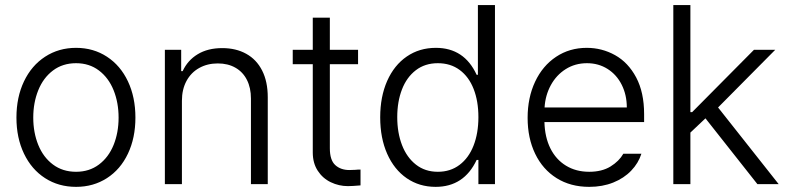

<svg xmlns="http://www.w3.org/2000/svg" viewBox="-20 -727 3105 758"><path d="M44.9 -262.7Q44.9 -343.3 74.7 -405.8Q104.5 -468.3 158.2 -503.2Q211.9 -538.1 280.3 -538.1Q348.6 -538.1 402.1 -503.2Q455.6 -468.3 485.1 -405.8Q514.6 -343.3 514.6 -262.7Q514.6 -182.6 485.1 -120.4Q455.6 -58.1 402.1 -23.7Q348.6 10.7 280.3 10.7Q211.4 10.7 158 -23.7Q104.5 -58.1 74.7 -120.4Q44.9 -182.6 44.9 -262.7ZM448.2 -262.7Q448.2 -321.8 428.5 -370.8Q408.7 -419.9 370.6 -448.7Q332.5 -477.5 280.3 -477.5Q227.5 -477.5 189.2 -448.7Q150.9 -419.9 131.1 -370.8Q111.3 -321.8 111.3 -262.7Q111.3 -203.6 131.1 -154.8Q150.9 -106 189.2 -77.4Q227.5 -48.8 280.3 -48.8Q332.5 -48.8 370.6 -77.4Q408.7 -106 428.5 -154.8Q448.2 -203.6 448.2 -262.7Z M698.2 0H630.9V-530.3H695.3V-446.3H701.2Q720.7 -488.8 760.5 -512.9Q800.3 -537.1 857.4 -537.1Q911.6 -537.1 952.1 -514.6Q992.7 -492.2 1014.9 -448.5Q1037.1 -404.8 1037.1 -342.8V0H970.7V-337.9Q970.7 -380.4 954.8 -411.6Q939 -442.9 909.4 -459.7Q879.9 -476.6 839.8 -476.6Q798.8 -476.6 766.6 -458.7Q734.4 -440.9 716.3 -407.5Q698.2 -374 698.2 -329.1Z M1393.6 -473.6H1282.2V-141.6Q1282.2 -94.7 1303.7 -75.2Q1325.2 -55.7 1359.4 -55.7L1383.8 -56.6Q1391.6 -57.6 1403.3 -57.6V4.9Q1371.1 7.8 1353.5 7.8Q1317.9 7.8 1285.9 -7.6Q1253.9 -22.9 1234.4 -53Q1214.8 -83 1214.8 -125V-473.6H1135.7V-530.3H1214.8V-657.2H1282.2V-530.3H1393.6Z M1481 -263.7Q1481 -345.2 1508.5 -407.5Q1536.1 -469.7 1585.9 -503.9Q1635.7 -538.1 1700.7 -538.1Q1813 -538.1 1861.8 -431.6H1866.7V-707H1934.1V0H1868.7V-95.7H1861.8Q1812 10.7 1699.7 10.7Q1635.3 10.7 1585.7 -23.4Q1536.1 -57.6 1508.5 -119.9Q1481 -182.1 1481 -263.7ZM1868.7 -264.6Q1868.7 -327.6 1849.9 -375.7Q1831.1 -423.8 1794.9 -450.7Q1758.8 -477.5 1708.5 -477.5Q1657.7 -477.5 1621.6 -449.7Q1585.4 -421.9 1566.9 -373.8Q1548.3 -325.7 1548.3 -264.6Q1548.3 -203.1 1567.1 -154.3Q1585.9 -105.5 1622.1 -77.1Q1658.2 -48.8 1708.5 -48.8Q1758.3 -48.8 1794.4 -76.2Q1830.6 -103.5 1849.6 -152.3Q1868.7 -201.2 1868.7 -264.6Z M2063 -261.7Q2063 -341.3 2092.5 -404.3Q2122.1 -467.3 2175.3 -502.7Q2228.5 -538.1 2296.4 -538.1Q2356.4 -538.1 2408.2 -509.3Q2460 -480.5 2491.5 -421.4Q2522.9 -362.3 2522.9 -276.4V-245.1H2129.4Q2130.9 -185.5 2152.8 -141.4Q2174.8 -97.2 2214.4 -73Q2253.9 -48.8 2306.2 -48.8Q2356.4 -48.8 2390.4 -69.8Q2424.3 -90.8 2440.9 -120.1H2512.2Q2500.5 -83 2471.9 -53.2Q2443.4 -23.4 2400.9 -6.3Q2358.4 10.7 2306.2 10.7Q2232.4 10.7 2177.5 -23.7Q2122.6 -58.1 2092.8 -119.9Q2063 -181.6 2063 -261.7ZM2454.6 -302.7Q2454.6 -352.1 2434.6 -392.1Q2414.6 -432.1 2378.7 -454.8Q2342.8 -477.5 2297.4 -477.5Q2250.5 -477.5 2213.4 -454.1Q2176.3 -430.7 2154.5 -390.6Q2132.8 -350.6 2129.9 -302.7Z M2638.2 -707H2705.6V-284.2H2712.4L2956.5 -530.3H3040.5L2814.9 -302.7L3054.2 0H2970.2L2765.1 -259.8L2705.6 -203.6V0H2638.2Z"/></svg>

Font: Pretendard Std Light
Style: Regular
Weight: 300
Designer: Base glyphs from Inter by Rasmus Andersson; Hangeul glyphs from Noto Sans CJK(Source Han Sans) by Jang Soo-young and Kan
Foundry: Kil Hyung-jin
Version: Version 1.309